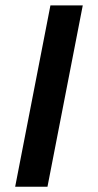

<svg xmlns="http://www.w3.org/2000/svg" viewBox="-20 -708 371 728"><path d="M37.5 0H160L293.8 -687.5H171.2Z"/></svg>

Font: Cambay
Style: Bold Italic
Weight: 700
Italic angle: -11°
Designer: Pooja Saxena
Foundry: Pooja Saxena
Version: Version 1.006;PS 001.006;hotconv 1.0.70;makeotf.lib2.5.58329